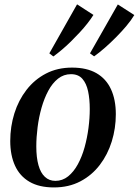

<svg xmlns="http://www.w3.org/2000/svg" viewBox="-20 -830 623 862"><path d="M303.5 -526.5Q369.5 -526.5 413 -501.5Q456.5 -476.5 478.2 -429.5Q500 -382.5 500 -317Q500 -254 481.8 -195Q463.5 -136 428 -89.5Q392.5 -43 340.8 -15.8Q289 11.5 222 11.5Q156 11.5 112.5 -13.8Q69 -39 47.5 -86Q26 -133 26 -197Q26 -261.5 44.5 -320.8Q63 -380 99 -426.5Q135 -473 186.5 -499.8Q238 -526.5 303.5 -526.5ZM298.5 -497Q266 -497 240.5 -476.8Q215 -456.5 196.8 -422.5Q178.5 -388.5 166.5 -346.2Q154.5 -304 148.8 -259Q143 -214 143 -172.5Q143 -122.5 152.8 -88Q162.5 -53.5 181.8 -35.8Q201 -18 228.5 -18Q260.5 -18 285.8 -38.2Q311 -58.5 329.5 -92.5Q348 -126.5 359.8 -168.8Q371.5 -211 377.2 -255.2Q383 -299.5 383 -340.5Q383 -385 375.5 -420.2Q368 -455.5 349.8 -476.2Q331.5 -497 298.5 -497ZM219.5 -576.5 201.5 -590.5 326 -810.5 399.5 -763Q388 -744.5 372.2 -724.5Q356.5 -704.5 337.5 -684Q318.5 -663.5 298.5 -643.8Q278.5 -624 258.2 -607Q238 -590 219.5 -576.5ZM402.5 -577 384 -590.5 509 -810 583 -762.5Q569 -739 547.5 -713.5Q526 -688 501 -662.8Q476 -637.5 450.5 -615.2Q425 -593 402.5 -577Z"/></svg>

Font: Merriweather 120pt Medium
Style: Italic
Weight: 500
Italic angle: -7.8°
Version: Version 2.101